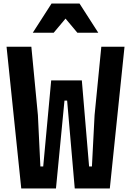

<svg xmlns="http://www.w3.org/2000/svg" viewBox="-20 -1064 740 1084"><path d="M157 -800 194 -414 208 -124H224L269 -610H442L483 -124H499L514 -414L552 -800H683L600 0H402L359 -496H344L296 0H100L17 -800ZM165 -879 271 -1044H429L535 -879H417L350 -959L283 -879Z"/></svg>

Font: Martian Mono SemiBold
Style: Regular
Weight: 600
Monospace: yes
Designer: Roman Shamin
Foundry: Evil Martians
Version: Version 1.000; ttfautohint (v1.8.4.7-5d5b)